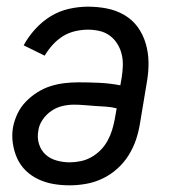

<svg xmlns="http://www.w3.org/2000/svg" viewBox="-20 -548 515 576"><path d="M189 8Q164 8 140.5 4Q117 0 95.5 -10Q74 -20 57.5 -36Q41 -52 31.5 -73Q22 -94 18.5 -118Q15 -142 19 -166Q23 -187 32.5 -207Q42 -227 57.5 -243Q73 -259 92 -271Q111 -283 131.5 -289.5Q152 -296 173 -298.5Q194 -301 215 -301Q247 -301 278.5 -299.5Q310 -298 341 -292L345 -315Q348 -333 348.5 -351Q349 -369 345 -385.5Q341 -402 332 -416.5Q323 -431 309.5 -441Q296 -451 279 -455Q262 -459 244 -459Q225 -459 205.5 -454.5Q186 -450 169 -439.5Q152 -429 138 -413.5Q124 -398 114 -381L51 -412Q65 -438 86 -461Q107 -484 132.5 -499.5Q158 -515 187 -521.5Q216 -528 244 -528Q273 -528 301 -522.5Q329 -517 353 -503Q377 -489 393 -467Q409 -445 417 -418Q425 -391 425.5 -362Q426 -333 421 -304L400 -178Q396 -153 388 -129Q380 -105 366 -82.5Q352 -60 332 -42Q312 -24 288 -12.5Q264 -1 238.5 3.5Q213 8 189 8ZM189 -61Q205 -61 222 -64.5Q239 -68 254 -76.5Q269 -85 281.5 -97.5Q294 -110 302.5 -125.5Q311 -141 316 -157Q321 -173 324 -189L330 -223Q314 -227 298.5 -228Q283 -229 267 -230Q251 -231 234.5 -232.5Q218 -234 202 -234Q185 -234 167.5 -230Q150 -226 134.5 -215.5Q119 -205 108 -189Q97 -173 95 -156Q91 -135 97 -116Q103 -97 116.5 -84.5Q130 -72 149.5 -66.5Q169 -61 189 -61Z"/></svg>

Font: Iosevka QP
Style: Italic
Weight: 400
Italic angle: -9°
Designer: Belleve Invis
Foundry: Belleve Invis
Version: Version 20.0.0; ttfautohint (v1.8.4)